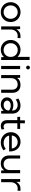

<svg xmlns="http://www.w3.org/2000/svg" viewBox="2056 -2836 790 4942"><g transform="rotate(90 2451.0 -365.0)"><path d="M292.5 9.8Q219.7 9.8 161.6 -23.4Q103.5 -56.6 70.1 -114Q36.6 -171.4 36.6 -244.1Q36.6 -316.4 70.1 -373.8Q103.5 -431.2 161.6 -464.6Q219.7 -498 292.5 -498Q365.2 -498 422.9 -464.6Q480.5 -431.2 513.7 -373.8Q546.9 -316.4 546.9 -244.1Q546.9 -171.4 513.7 -114Q480.5 -56.6 422.9 -23.4Q365.2 9.8 292.5 9.8ZM292 -62.5Q341.3 -62.5 380.4 -86.4Q419.4 -110.4 442.1 -151.4Q464.8 -192.4 464.8 -244.1Q464.8 -295.9 442.1 -336.9Q419.4 -377.9 380.4 -401.9Q341.3 -425.8 292 -425.8Q242.7 -425.8 203.4 -401.9Q164.1 -377.9 141.4 -336.9Q118.7 -295.9 118.7 -244.1Q118.7 -192.4 141.4 -151.4Q164.1 -110.4 203.4 -86.4Q242.7 -62.5 292 -62.5Z M739.3 0H659.2V-488.3H729.5L732.9 -391.6Q758.3 -441.9 804.4 -470Q850.6 -498 910.6 -498Q923.8 -498 937.5 -496.6Q951.2 -495.1 964.8 -492.2L955.1 -419.9Q928.2 -426.3 901.9 -426.3Q854 -426.3 817.1 -402.8Q780.3 -379.4 759.8 -338.4Q739.3 -297.4 739.3 -244.1Z M1524.4 0H1453.1L1448.7 -71.3Q1415 -33.7 1366.7 -12Q1318.4 9.8 1260.7 9.8Q1189 9.8 1131.8 -23.4Q1074.7 -56.6 1041.7 -114.3Q1008.8 -171.9 1008.8 -244.1Q1008.8 -316.9 1041.7 -374.3Q1074.7 -431.6 1131.8 -464.8Q1189 -498 1260.7 -498Q1316.4 -498 1363.5 -478Q1410.6 -458 1444.3 -422.4V-732.4H1524.4ZM1268.1 -62.5Q1316.9 -62.5 1356.9 -85.2Q1397 -107.9 1420.7 -147.2Q1444.3 -186.5 1444.3 -236.3V-252.9Q1444.3 -302.7 1420.7 -342Q1397 -381.3 1356.9 -403.8Q1316.9 -426.3 1268.1 -426.3Q1217.3 -426.3 1177.2 -402.3Q1137.2 -378.4 1114 -337.4Q1090.8 -296.4 1090.8 -244.6Q1090.8 -192.9 1114 -151.6Q1137.2 -110.4 1177.2 -86.4Q1217.3 -62.5 1268.1 -62.5Z M1717.8 -642.6Q1697.3 -642.6 1683.3 -657Q1669.4 -671.4 1669.4 -691.9Q1669.4 -711.9 1683.3 -726.1Q1697.3 -740.2 1717.8 -740.2Q1738.8 -740.2 1752.9 -726.1Q1767.1 -711.9 1767.1 -691.9Q1767.1 -671.4 1752.9 -657Q1738.8 -642.6 1717.8 -642.6ZM1757.8 0H1677.7V-488.3H1757.8Z M2368.7 0H2288.6V-281.7Q2288.6 -347.7 2251.7 -386.2Q2214.8 -424.8 2151.4 -424.8Q2106 -424.8 2069.8 -404.5Q2033.7 -384.3 2012.7 -347.7Q1991.7 -311 1991.7 -262.7V0H1911.6V-488.3H1981.4L1984.4 -409.2Q2011.2 -452.1 2058.8 -475.1Q2106.4 -498 2166 -498Q2259.3 -498 2314 -441.9Q2368.7 -385.7 2368.7 -290.5Z M2904.3 0H2835.4L2830.1 -64.5Q2803.2 -29.8 2761.7 -10Q2720.2 9.8 2668.9 9.8Q2616.2 9.8 2574.7 -11Q2533.2 -31.7 2509.5 -67.9Q2485.8 -104 2485.8 -149.9Q2485.8 -198.2 2511.5 -235.1Q2537.1 -272 2581.3 -293Q2625.5 -314 2681.6 -314Q2718.3 -314 2756.3 -304.9Q2794.4 -295.9 2824.2 -280.3V-300.8Q2824.2 -339.8 2804.7 -367.4Q2785.2 -395 2752.4 -409.9Q2719.7 -424.8 2680.2 -424.8Q2646 -424.8 2610.4 -412.4Q2574.7 -399.9 2542 -374L2515.6 -442.9Q2558.1 -470.2 2605 -484.1Q2651.9 -498 2697.8 -498Q2761.2 -498 2807.4 -472.4Q2853.5 -446.8 2878.9 -399.7Q2904.3 -352.5 2904.3 -288.1ZM2683.1 -63.5Q2720.7 -63.5 2752 -79.1Q2783.2 -94.7 2802.7 -124.3Q2822.3 -153.8 2824.2 -194.3V-202.6Q2797.4 -223.6 2763.9 -235.1Q2730.5 -246.6 2695.8 -246.6Q2641.6 -246.6 2605.2 -220.2Q2568.8 -193.8 2568.8 -153.3Q2568.8 -127.9 2583.7 -107.4Q2598.6 -86.9 2624.5 -75.2Q2650.4 -63.5 2683.1 -63.5Z M3314.5 -11.7Q3266.1 9.8 3220.2 9.8Q3176.3 9.8 3143.1 -9.5Q3109.9 -28.8 3091.3 -63.7Q3072.8 -98.6 3072.8 -145V-416.5H2987.3V-488.3H3076.7V-610.4H3152.8V-488.3H3298.8V-416.5H3152.8V-159.7Q3152.8 -115.7 3176.5 -88.9Q3200.2 -62 3238.8 -62Q3270 -62 3301.3 -80.6Z M3850.1 -60.1Q3759.3 9.8 3649.9 9.8Q3573.7 9.8 3513.2 -24.4Q3452.6 -58.6 3417.7 -117.4Q3382.8 -176.3 3382.8 -250.5Q3382.8 -321.8 3415 -377.7Q3447.3 -433.6 3503.4 -465.8Q3559.6 -498 3630.9 -498Q3704.1 -498 3760 -462.9Q3815.9 -427.7 3847.2 -365.2Q3878.4 -302.7 3878.4 -220.7V-205.1H3469.7Q3478.5 -162.1 3504.9 -130.4Q3531.2 -98.6 3571 -81.1Q3610.8 -63.5 3659.7 -63.5Q3743.7 -63.5 3813 -118.7ZM3466.8 -273.4H3802.7Q3797.4 -318.8 3774.7 -352.8Q3752 -386.7 3716.1 -405.8Q3680.2 -424.8 3635.3 -424.8Q3589.8 -424.8 3553.5 -405.8Q3517.1 -386.7 3494.4 -352.8Q3471.7 -318.8 3466.8 -273.4Z M4438 0H4367.7L4364.7 -79.1Q4337.9 -36.1 4294.2 -13.2Q4250.5 9.8 4190.9 9.8Q4093.8 9.8 4037.4 -49.1Q3981 -107.9 3981 -210V-488.3H4061V-215.8Q4061 -146.5 4100.3 -105Q4139.6 -63.5 4205.1 -63.5Q4273.4 -63.5 4315.7 -108.4Q4357.9 -153.3 4357.9 -225.6V-488.3H4438Z M4669.4 0H4589.4V-488.3H4659.7L4663.1 -391.6Q4688.5 -441.9 4734.6 -470Q4780.8 -498 4840.8 -498Q4854 -498 4867.7 -496.6Q4881.3 -495.1 4895 -492.2L4885.3 -419.9Q4858.4 -426.3 4832 -426.3Q4784.2 -426.3 4747.3 -402.8Q4710.4 -379.4 4689.9 -338.4Q4669.4 -297.4 4669.4 -244.1Z"/></g></svg>

Font: Kumbh Sans
Style: Regular
Weight: 400
Version: Version 1.005